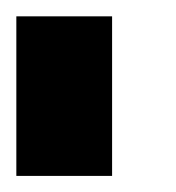

<svg xmlns="http://www.w3.org/2000/svg" viewBox="-20 -645 216 235"><path d="M117.2 -429.7H0V-625H117.2Z"/></svg>

Font: Leporid
Style: Regular
Weight: 400
Designer: GGBotNet
Foundry: GGBotNet
Version: 1.00